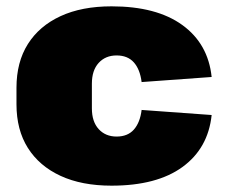

<svg xmlns="http://www.w3.org/2000/svg" viewBox="-20 -573 712 606"><path d="M332 13Q238 13 171 -18Q104 -49 68 -106Q32 -163 32 -244V-296Q32 -377 68 -434Q104 -491 171 -522Q238 -553 332 -553Q474 -553 555.5 -494Q637 -435 648 -330L427 -314Q422 -354 402.5 -376Q383 -398 348 -398Q313 -398 291.5 -374.5Q270 -351 270 -309V-231Q270 -189 291.5 -165.5Q313 -142 348 -142Q383 -142 402.5 -164Q422 -186 427 -226L648 -210Q637 -105 556 -46Q475 13 332 13Z"/></svg>

Font: Pathway Extreme SemiCondensed Black
Style: Regular
Weight: 900
Width: 4
Version: Version 1.001;gftools[0.9.26]